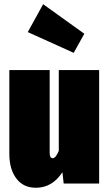

<svg xmlns="http://www.w3.org/2000/svg" viewBox="-20 -864 514 904"><path d="M183.1 -844.2 377 -705.1 327.1 -615.2 110.8 -712.9ZM446.8 -534.2V0H279.8L273.9 -53.2Q226.1 20 148.9 20Q89.8 20 56.9 -23.7Q23.9 -67.4 23.9 -140.1V-534.2H213.9V-145Q213.9 -119.1 228 -119.1Q242.7 -119.1 256.8 -153.8V-534.2Z"/></svg>

Font: Fira Sans Compressed Heavy
Style: Regular
Weight: 900
Width: 1
Designer: Carrois Corporate & Edenspiekermann AG
Foundry: Carrois Corporate GbR & Edenspiekermann AG
Version: Version 4.203;PS 004.203;hotconv 1.0.88;makeotf.lib2.5.64775